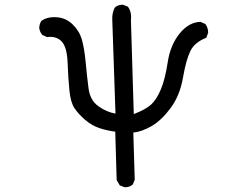

<svg xmlns="http://www.w3.org/2000/svg" viewBox="-20 -773 1040 808"><path d="M504 15 484 7 471 -15 465 -219Q432 -223 399.5 -233.5Q367 -244 338.5 -268.5Q310 -293 293.5 -317.5Q277 -342 272 -393.5Q267 -445 264.5 -509.5Q262 -574 240 -598Q218 -622 178 -617L158 -626Q147 -639 145 -656Q146 -672 154 -685Q179 -703 218 -700.5Q257 -698 285.5 -670.5Q314 -643 324.5 -606.5Q335 -570 340.5 -511Q346 -452 352.5 -401.5Q359 -351 394 -326Q429 -301 466 -295Q454 -661 452.5 -689.5Q451 -718 463 -741Q477 -754 498 -753L518 -745Q535 -723 531 -688L543 -293Q593 -312 616 -333Q639 -354 657 -397Q675 -440 686 -512Q697 -584 736 -632Q775 -680 824 -681L844 -672Q856 -657 856 -635L848 -614Q799 -595 781 -558Q763 -521 750 -446Q737 -371 698.5 -319Q660 -267 619 -243Q578 -219 541 -215L547 -17L539 3Q525 16 504 15Z"/></svg>

Font: Kosefont JP
Style: Regular
Weight: 400
Designer: Nozomi Seto 瀬戸のぞみ
Version: Version 3.00;June 19, 2020